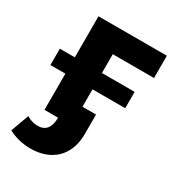

<svg xmlns="http://www.w3.org/2000/svg" viewBox="-177 -646 877 956"><g transform="rotate(30 261.0 -168.0)"><path d="M501 -410V-538H108V-302H22V-208H108V0H186V3C186 58 161 86 118 86C95 86 72 79 54 67L16 171C53 191 98 202 143 202C264 202 342 128 342 5V-108H264V-208H452V-302H264V-410Z"/></g></svg>

Font: Talent SemiBold
Style: Bold
Weight: 700
Designer: Mike Powis
Version: Version 1.001;hotconv 1.0.109;makeotfexe 2.5.65596